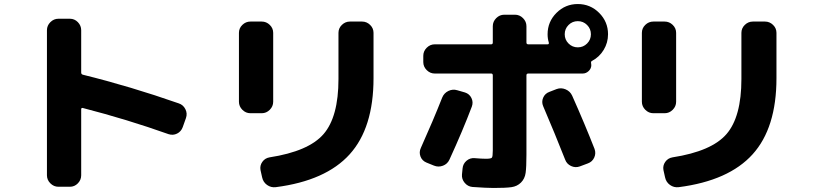

<svg xmlns="http://www.w3.org/2000/svg" viewBox="-20 -870 4040 953"><path d="M270 57Q247 57 230 40Q213 23 213 0V-720Q213 -743 230 -760Q247 -777 270 -777H327Q350 -777 366.5 -760Q383 -743 383 -720V-510Q383 -501 392 -499Q627 -441 867 -357Q889 -350 900 -328.5Q911 -307 903 -284L887 -239Q879 -217 859 -207Q839 -197 817 -204Q612 -277 391 -334Q383 -336 383 -327V0Q383 23 366.5 40Q350 57 327 57Z M1777 -763Q1800 -763 1817 -746.5Q1834 -730 1834 -707V-482Q1834 -235 1715.5 -104Q1597 27 1349 59Q1325 62 1305.5 48Q1286 34 1281 10L1273 -26Q1269 -48 1282 -66.5Q1295 -85 1318 -89Q1512 -119 1586 -204.5Q1660 -290 1660 -478V-707Q1660 -730 1677 -746.5Q1694 -763 1717 -763ZM1223 -308Q1200 -308 1183 -325Q1166 -342 1166 -365V-707Q1166 -730 1183 -746.5Q1200 -763 1223 -763H1279Q1302 -763 1319 -746.5Q1336 -730 1336 -707V-365Q1336 -342 1319 -325Q1302 -308 1279 -308Z M2097 -63Q2075 -72 2067 -93.5Q2059 -115 2069 -136Q2130 -272 2175 -386Q2184 -408 2205.5 -418.5Q2227 -429 2250 -422L2288 -411Q2310 -404 2320 -383.5Q2330 -363 2322 -341Q2277 -222 2211 -78Q2201 -56 2178.5 -47.5Q2156 -39 2134 -48ZM2858 -44Q2836 -36 2814.5 -46Q2793 -56 2785 -78Q2735 -205 2676 -343Q2667 -364 2676 -385Q2685 -406 2707 -414L2743 -428Q2765 -436 2787.5 -426.5Q2810 -417 2820 -395Q2882 -256 2931 -131Q2939 -109 2929.5 -88Q2920 -67 2898 -59ZM2802 -654Q2821 -635 2848 -635Q2875 -635 2894 -654Q2913 -673 2913 -700Q2913 -727 2894 -746Q2875 -765 2848 -765Q2821 -765 2802 -746Q2783 -727 2783 -700Q2783 -673 2802 -654ZM2998 -700Q2998 -658 2976.5 -622.5Q2955 -587 2919 -568Q2912 -565 2914 -556Q2914 -554 2914.5 -551Q2915 -548 2915 -547Q2915 -530 2902 -517.5Q2889 -505 2872 -505H2602Q2593 -505 2593 -496V-102Q2593 -41 2589 -12Q2585 17 2566 36Q2547 55 2518.5 59Q2490 63 2430 63Q2395 63 2325 58Q2302 56 2286.5 37.5Q2271 19 2273 -4L2276 -34Q2278 -57 2295.5 -72Q2313 -87 2336 -85Q2372 -82 2392 -82Q2417 -82 2421.5 -87.5Q2426 -93 2426 -123V-496Q2426 -505 2418 -505H2138Q2115 -505 2098 -522Q2081 -539 2081 -562V-593Q2081 -616 2098 -633Q2115 -650 2138 -650H2418Q2426 -650 2426 -659V-740Q2426 -763 2443 -780Q2460 -797 2483 -797H2536Q2559 -797 2576 -780Q2593 -763 2593 -740V-659Q2593 -650 2602 -650H2698Q2706 -650 2704 -659Q2698 -678 2698 -700Q2698 -762 2742 -806Q2786 -850 2848 -850Q2910 -850 2954 -806Q2998 -762 2998 -700Z M3777 -763Q3800 -763 3817 -746.5Q3834 -730 3834 -707V-482Q3834 -235 3715.5 -104Q3597 27 3349 59Q3325 62 3305.5 48Q3286 34 3281 10L3273 -26Q3269 -48 3282 -66.5Q3295 -85 3318 -89Q3512 -119 3586 -204.5Q3660 -290 3660 -478V-707Q3660 -730 3677 -746.5Q3694 -763 3717 -763ZM3223 -308Q3200 -308 3183 -325Q3166 -342 3166 -365V-707Q3166 -730 3183 -746.5Q3200 -763 3223 -763H3279Q3302 -763 3319 -746.5Q3336 -730 3336 -707V-365Q3336 -342 3319 -325Q3302 -308 3279 -308Z"/></svg>

Font: Rounded Mplus 1c ExtraBold
Style: Regular
Weight: 800
Version: Version 1.059.20150529